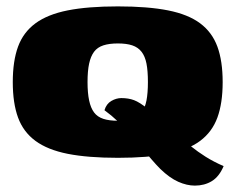

<svg xmlns="http://www.w3.org/2000/svg" viewBox="-20 -487 739 601"><path d="M349 7Q255 7 192 -5.5Q129 -18 91 -46Q53 -74 36.5 -119Q20 -164 20 -230Q20 -296 36.5 -341Q53 -386 91 -414Q129 -442 192 -454.5Q255 -467 349 -467Q443 -467 506 -454.5Q569 -442 606.5 -414Q644 -386 660.5 -341Q677 -296 677 -230Q677 -164 660.5 -119Q644 -74 606.5 -46Q569 -18 506 -5.5Q443 7 349 7ZM349 -109Q376 -109 394 -115Q412 -121 423 -135Q434 -149 438.5 -172.5Q443 -196 443 -230Q443 -265 438.5 -288Q434 -311 423 -325Q412 -339 394 -345Q376 -351 349 -351Q322 -351 303.5 -345Q285 -339 274.5 -325Q264 -311 259 -288Q254 -265 254 -230Q254 -196 259 -172.5Q264 -149 274.5 -135Q285 -121 303.5 -115Q322 -109 349 -109ZM590 94Q565 94 538 82Q511 70 482 42Q469 29 454 11.5Q439 -6 422 -26Q405 -46 387 -67Q369 -88 349 -107Q329 -126 307 -142Q313 -162 328.5 -171Q344 -180 360 -180Q382 -180 399.5 -173.5Q417 -167 443 -146Q472 -123 495 -102.5Q518 -82 538 -63.5Q558 -45 578.5 -28.5Q599 -12 623.5 3.5Q648 19 680 33Q666 66 643 80Q620 94 590 94Z"/></svg>

Font: Genos Thin Black
Style: Regular
Weight: 900
Version: Version 1.010